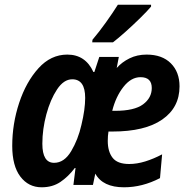

<svg xmlns="http://www.w3.org/2000/svg" viewBox="-20 -786 800 816"><path d="M460 -606Q481 -622 513.5 -651Q546 -680 576.5 -710Q607 -740 622 -758V-766H481Q459 -731 430 -690.5Q401 -650 373 -617L372 -606ZM298 -72H301L292 0H375L385 -48Q417 10 507 10Q585 10 660 -29L669 -130Q633 -111 597.5 -100Q562 -89 529 -89Q479 -89 458.5 -115.5Q438 -142 438 -187Q438 -209 441 -227H458Q596 -227 669.5 -278Q743 -329 743 -419Q743 -480 706 -517Q669 -554 603 -554Q563 -554 530.5 -538Q498 -522 476 -497L485 -544H402L381 -480H377Q343 -554 266 -554Q196 -554 143.5 -496Q91 -438 61.5 -349Q32 -260 32 -166Q32 -81 66.5 -35.5Q101 10 157 10Q203 10 236.5 -12.5Q270 -35 298 -72ZM577 -458Q625 -458 625 -412Q625 -370 588 -342.5Q551 -315 469 -315H457Q472 -375 504.5 -416.5Q537 -458 577 -458ZM160 -175Q160 -237 177 -300Q194 -363 222.5 -406Q251 -449 287 -449Q342 -449 342 -370Q342 -321 326 -255Q312 -193 282.5 -143.5Q253 -94 210 -94Q160 -94 160 -175Z"/></svg>

Font: Noto Sans UI SemiCondensed
Style: Bold Italic
Weight: 700
Width: 4
Designer: Monotype Design Team
Foundry: Monotype Imaging Inc.
Version: 1.001